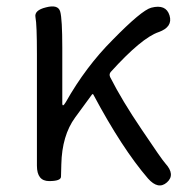

<svg xmlns="http://www.w3.org/2000/svg" viewBox="-20 -564 582 598"><path d="M500 4Q473 28 441 -8Q360 -102 271 -269Q269 -273 266 -269L214 -198Q173 -142 171 -52Q170 -28 170 -14Q170 0 133 0Q95 0 95 -48V-395Q95 -488 90.5 -510Q86 -532 123 -541Q161 -551 167.5 -528Q174 -505 174 -415V-241Q174 -236 176.5 -236Q179 -236 185 -246Q247 -356 331 -440Q421 -532 451 -540Q497 -552 508 -516Q519 -480 474 -464Q421 -446 325 -340Q319 -333 323 -324Q360 -251 421 -161Q484 -67 495 -55Q527 -20 500 4Z"/></svg>

Font: Resource Han Rounded JP Normal
Style: Regular
Weight: 350
Designer: Cyano Hao (round all glyphs); Ryoko NISHIZUKA 西塚涼子 (kana, bopomofo & ideographs); Paul D. Hunt (Latin, Greek & Cyrillic)
Foundry: Cyano Hao
Version: 0.990